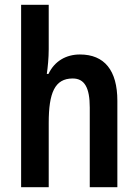

<svg xmlns="http://www.w3.org/2000/svg" viewBox="-20 -780 574 800"><path d="M183 -575V-760H68V0H183V-268C183 -393 208 -453 283 -453C332 -453 354 -415 354 -332V0H469V-360C469 -487 415 -553 313 -553C255 -553 207 -525 182 -472H175C179 -498 183 -539 183 -575Z"/></svg>

Font: Noto Sans Telugu Condensed SemiBold
Style: Regular
Weight: 600
Width: 3
Designer: Jelle Bosma - Monotype Design Team
Foundry: Monotype Imaging Inc.
Version: Version 2.005